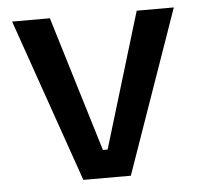

<svg xmlns="http://www.w3.org/2000/svg" viewBox="-43 -564 633 608"><g transform="rotate(-5 273.5 -259.5)"><path d="M198 0 17 -519H137L268 -89H283L413 -519H531L349 0Z"/></g></svg>

Font: Bricolage Grotesque 10pt Medium
Style: Regular
Weight: 500
Designer: Mathieu Triay
Foundry: Atelier Triay
Version: Version 1.000; ttfautohint (v1.8.4.7-5d5b);gftools[0.9.32]